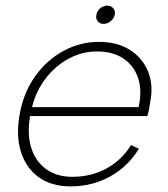

<svg xmlns="http://www.w3.org/2000/svg" viewBox="-20 -656 597 683"><path d="M231 7Q162 7 116.5 -26.5Q71 -60 53.5 -119Q36 -178 51 -255Q65 -329 106 -386Q147 -443 206 -475Q265 -507 332 -507Q398 -507 443 -478Q488 -449 507.5 -399.5Q527 -350 513 -286Q512 -278 510 -266.5Q508 -255 504 -243H87Q76 -179 91 -130.5Q106 -82 144 -54.5Q182 -27 237 -27Q304 -27 358.5 -56.5Q413 -86 446 -140L474 -127Q435 -63 371.5 -28Q308 7 231 7ZM473 -275Q486 -333 471.5 -377.5Q457 -422 419.5 -447.5Q382 -473 325 -473Q272 -473 224.5 -447.5Q177 -422 142.5 -377Q108 -332 94 -275ZM348 -571Q335 -571 327.5 -580.5Q320 -590 323 -603Q325 -617 336.5 -626.5Q348 -636 361 -636Q375 -636 383 -626.5Q391 -617 388 -603Q385 -590 373.5 -580.5Q362 -571 348 -571Z"/></svg>

Font: Albert Sans ExtraLight
Style: Italic
Weight: 250
Italic angle: -11.25°
Designer: Andreas Rasmussen
Foundry: a.Foundry
Version: Version 1.025